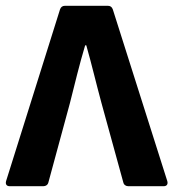

<svg xmlns="http://www.w3.org/2000/svg" viewBox="-22 -644 599 664"><path d="M185.5 -611.3 -1 -17.6C-3.9 -6.8 1 0 11.7 0H127.9C136.7 0 143.6 -4.9 145.5 -13.7L219.7 -287.1C237.3 -356.4 252 -418.9 272.5 -487.3H276.4C295.9 -418.9 310.5 -355.5 329.1 -287.1L404.3 -13.7C406.2 -4.9 413.1 0 421.9 0H543.9C554.7 0 559.6 -6.8 556.6 -17.6L368.2 -611.3C365.2 -620.1 359.4 -624 350.6 -624H203.1C194.3 -624 188.5 -620.1 185.5 -611.3Z"/></svg>

Font: Ed Sans Neue
Style: Bold
Weight: 700
Designer: Stephen Hutchings
Version: Version 1.004;PS 001.004;hotconv 1.0.88;makeotf.lib2.5.64775